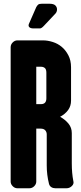

<svg xmlns="http://www.w3.org/2000/svg" viewBox="-20 -1007 435 1027"><path d="M228 -618Q228 -636 220 -643Q212 -650 199 -650H174V-450H199Q228 -450 228 -481ZM372 -40Q377 -24 364.5 -12Q352 0 336 0H276Q264 0 254.5 -6Q245 -12 242 -24Q230 -72 230 -122V-288Q230 -301 222 -310Q214 -319 197 -319H174V-36Q174 -22 163 -11Q152 0 137 0H73Q59 0 48 -11Q37 -22 37 -36V-754Q37 -769 48 -780Q59 -791 73 -791H210Q235 -791 262 -782.5Q289 -774 310 -756.5Q331 -739 345.5 -711.5Q360 -684 360 -647V-469Q360 -440 344.5 -418.5Q329 -397 301 -382H302Q329 -367 346.5 -345.5Q364 -324 364 -295V-133Q364 -107 366 -84Q368 -61 372 -40ZM174 -969Q179 -978 184.5 -982.5Q190 -987 204 -987H244Q267 -987 276 -978Q285 -969 285 -957Q285 -945 278 -936L215 -869Q202 -855 194 -855H159Q143 -855 136.5 -862Q130 -869 135 -880Z"/></svg>

Font: H.H. Samuel
Style: Regular
Weight: 900
Width: 1
Designer: deFharo
Foundry: deFharo
Version: Version 1.009